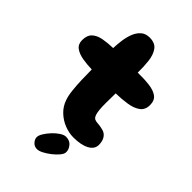

<svg xmlns="http://www.w3.org/2000/svg" viewBox="-277 -793 1078 1078"><g transform="rotate(45 261.5 -254.5)"><path d="M337 0Q302 0 266 -14Q230 -28 201.5 -55Q173 -82 160 -120Q151 -145 147 -182Q143 -219 141.5 -261Q140 -303 140 -343Q101 -344 65.5 -350Q30 -356 7.5 -372.5Q-15 -389 -15 -421Q-15 -460 6 -479.5Q27 -499 62.5 -505.5Q98 -512 140 -513Q141 -544 145.5 -576.5Q150 -609 161 -637Q172 -665 192 -682.5Q212 -700 244 -700Q287 -700 306.5 -673Q326 -646 331 -603Q336 -560 335 -513Q387 -514 427 -509Q467 -504 490 -487Q513 -470 513 -433Q513 -395 487 -376Q461 -357 419 -350.5Q377 -344 330 -343Q330 -324 329.5 -303.5Q329 -283 329 -262Q329 -205 337 -181Q343 -163 353.5 -158Q364 -153 380 -152.5Q396 -152 419 -146Q442 -141 455 -121.5Q468 -102 468 -72Q468 -38 432.5 -19Q397 0 337 0ZM239 191Q217 191 203.5 175.5Q190 160 190 144Q190 130 202 110.5Q214 91 232 71.5Q250 52 270 39Q290 26 305 26Q336 26 352 46.5Q368 67 367 87Q367 101 352.5 118.5Q338 136 317 152.5Q296 169 275 180Q254 191 239 191Z"/></g></svg>

Font: Cherry Bomb One
Style: Regular
Weight: 400
Designer: satsuyako
Foundry: satsuyako
Version: Version 4.100; ttfautohint (v1.8.3)